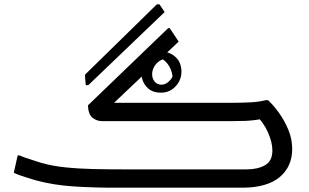

<svg xmlns="http://www.w3.org/2000/svg" viewBox="-20 -871 1436 891"><path d="M482 -368 466 -394H1060Q1099 -394 1140.5 -396Q1182 -398 1212 -406H1224Q1249 -383 1274.5 -347.5Q1300 -312 1318 -269Q1336 -226 1336 -179Q1336 -140 1322 -107.5Q1308 -75 1279.5 -50.5Q1251 -26 1207 -13Q1163 0 1104 0H504Q413 0 320 -6Q227 -12 143 -35Q124 -41 106 -46.5Q88 -52 72.5 -57.5Q57 -63 44 -69L62 -150H70Q81 -145 101 -138Q121 -131 141 -125Q161 -119 172 -115Q221 -101 282.5 -94.5Q344 -88 413.5 -86.5Q483 -85 552 -85H1125Q1175 -85 1209.5 -104Q1244 -123 1244 -173Q1244 -211 1223 -258Q1202 -305 1162 -342L1211 -322Q1181 -316 1160.5 -313.5Q1140 -311 1118 -310Q1096 -309 1060 -309H452Q430 -309 410 -324Q390 -339 388 -382L760 -740H768L809 -678ZM737 -630Q769 -630 795.5 -605.5Q822 -581 822 -537Q822 -512 809.5 -490Q797 -468 776 -454.5Q755 -441 727 -441Q684 -441 660.5 -467.5Q637 -494 637 -528Q637 -555 650 -578.5Q663 -602 686 -616Q709 -630 737 -630ZM769 -599Q741 -601 722.5 -589.5Q704 -578 695 -560.5Q686 -543 686 -527Q686 -506 698 -492Q710 -478 729 -478Q744 -478 757.5 -488Q771 -498 778.5 -511.5Q786 -525 781 -536L801 -520L778 -487Q783 -508 779 -527Q775 -546 766 -562Q757 -578 744 -589Q731 -600 717 -605ZM374 -524 708 -851H720L744 -815L390 -476H378Z"/></svg>

Font: Kufam
Style: Regular
Weight: 400
Designer: Wael Morcos, Artur Schmal
Foundry: Original Type
Version: Version 1.301; ttfautohint (v1.8.3)